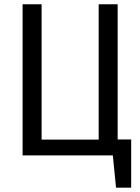

<svg xmlns="http://www.w3.org/2000/svg" viewBox="-20 -726 655 897"><path d="M85.6 0V-706.2H174.4V-73.8H441V-706.2H529.7V-74.4H592.8V150.8H522.1L507.2 0Z"/></svg>

Font: FiraCode Nerd Font
Style: Regular
Weight: 400
Designer: Carrois Corporate, Edenspiekermann AG, Nikita Prokopov
Foundry: Carrois Corporate, Edenspiekermann AG, Nikita Prokopov
Version: Version 6.002;Nerd Fonts 2.1.0